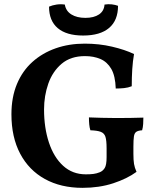

<svg xmlns="http://www.w3.org/2000/svg" viewBox="-20 -895 754 924"><path d="M377 9Q273 9 196 -33.5Q119 -76 77 -155.5Q35 -235 35 -345Q35 -427 61.5 -490.5Q88 -554 136 -597Q184 -640 248 -662.5Q312 -685 388 -685Q457 -685 519 -670.5Q581 -656 625 -635Q619 -601 616.5 -562Q614 -523 614 -480Q597 -473 577 -471Q557 -469 537 -469Q535 -530 515.5 -563.5Q496 -597 463.5 -611Q431 -625 389 -625Q320 -625 276.5 -588Q233 -551 212.5 -492.5Q192 -434 192 -368Q192 -280 215.5 -209Q239 -138 284 -97Q329 -56 393 -56Q415 -56 430 -58Q445 -60 460 -66Q475 -72 484 -86.5Q493 -101 493 -139V-181Q493 -219 487.5 -236.5Q482 -254 465 -260.5Q448 -267 415 -268Q411 -280 409.5 -296Q408 -312 408 -330Q433 -329 470 -328Q507 -327 539 -327Q570 -327 608 -327.5Q646 -328 670 -329Q670 -315 669 -298.5Q668 -282 664 -268Q646 -267 636.5 -261Q627 -255 624.5 -238.5Q622 -222 622 -189V-155Q622 -124 625 -106Q628 -88 637 -68Q592 -35 525 -13Q458 9 377 9ZM548 -867Q548 -797 505 -760.5Q462 -724 380 -724Q300 -724 258 -759.5Q216 -795 216 -863Q232 -870 252 -873Q272 -876 292 -873Q297 -842 323.5 -825.5Q350 -809 391 -809Q432 -809 456.5 -825.5Q481 -842 483 -873Q501 -876 518 -874Q535 -872 548 -867Z"/></svg>

Font: Vollkorn
Style: Bold
Weight: 700
Designer: Friedrich Althausen
Foundry: Friedrich Althausen
Version: Version 5.000